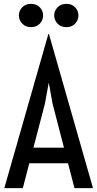

<svg xmlns="http://www.w3.org/2000/svg" viewBox="-20 -978 506 998"><path d="M132.3 -129.4 98.6 0H2.4L231.4 -801.3H234.4L463.4 0H367.2L333.5 -129.4ZM233.9 -545.9H232.9L213.4 -438.5L153.8 -210.4H312.5L253.4 -438.5ZM324.7 -836.9Q296.4 -836.9 279.1 -855.2Q261.7 -873.5 261.7 -897.5Q261.7 -921.9 279.1 -939.9Q296.4 -958 324.7 -958Q353.5 -958 370.6 -939.9Q387.7 -921.9 387.7 -897.5Q387.7 -873.5 370.6 -855.2Q353.5 -836.9 324.7 -836.9ZM141.1 -836.9Q112.8 -836.9 95.5 -855.2Q78.1 -873.5 78.1 -897.5Q78.1 -921.9 95.5 -939.9Q112.8 -958 141.1 -958Q169.9 -958 187 -939.9Q204.1 -921.9 204.1 -897.5Q204.1 -873.5 187 -855.2Q169.9 -836.9 141.1 -836.9Z"/></svg>

Font: Voltaire
Style: Regular
Weight: 400
Designer: Yvonne Schüttler, Eben Sorkin, Emma Marichal
Foundry: Sorkin Type Co.
Version: Version 1.010; ttfautohint (v1.8.4.7-5d5b)